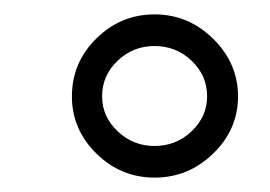

<svg xmlns="http://www.w3.org/2000/svg" viewBox="-20 -827 376 267"><path d="M80 -693Q80 -740 114 -773.5Q148 -807 195 -807Q242 -807 276.5 -773Q311 -739 311 -693Q311 -647 276.5 -613.5Q242 -580 195 -580Q148 -580 114 -613.5Q80 -647 80 -693ZM122 -693Q122 -665 143.5 -644.5Q165 -624 195 -624Q225 -624 246.5 -644.5Q268 -665 268 -693Q268 -722 246.5 -742.5Q225 -763 195 -763Q165 -763 143.5 -742.5Q122 -722 122 -693Z"/></svg>

Font: Montserrat arm
Style: Regular
Weight: 400
Designer: Julieta Ulanovsky
Foundry: Julieta Ulanovsky
Version: Version 6.000;PS 006.000;hotconv 1.0.88;makeotf.lib2.5.64775